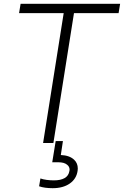

<svg xmlns="http://www.w3.org/2000/svg" viewBox="-20 -750 650 1007"><path d="M206 0 314 -681H80L88 -730H610L602 -681H368L260 0ZM256 237Q236 237 217.5 234.5Q199 232 185 227L192 186Q206 191 225 193.5Q244 196 263 196Q298 196 319 184Q340 172 344 147Q345 144 345 140Q345 124 332 114Q317 101 285 101H254L272 -10H310L299 63Q345 65 369 88Q388 106 388 134Q388 140 387 146Q381 188 346 212.5Q311 237 256 237Z"/></svg>

Font: Sora ExtraLight
Style: Italic
Weight: 200
Designer: Jonathan Barnbrook, Juli√°n Moncada
Version: Version 1.000